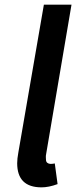

<svg xmlns="http://www.w3.org/2000/svg" viewBox="-20 -795 336 827"><path d="M54 -92Q54 -111 59 -138L169 -775H288L179 -133Q177 -123 177.5 -118Q178 -113 178 -108Q178 -98 184 -93.5Q190 -89 198 -89Q206 -89 216 -91L228 -2Q190 12 159 12Q54 12 54 -92Z"/></svg>

Font: Nebula Sans Semibold
Style: Regular
Weight: 600
Italic angle: -9°
Designer: Paul D. Hunt for Adobe (as Source Sans)
Foundry: Nebula Entertainment & Broadcasting LLC
Version: Version 1.010